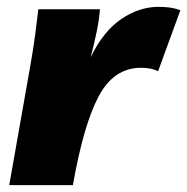

<svg xmlns="http://www.w3.org/2000/svg" viewBox="-20 -541 547 561"><path d="M442 -333Q422 -343 392 -343Q313 -343 268.5 -260Q224 -177 193 0H7L67 -340Q77 -396 82.5 -437.5Q88 -479 92 -514H272Q270 -485 262.5 -448.5Q255 -412 245 -374Q282 -450 334.5 -485.5Q387 -521 443 -521Q460 -521 475.5 -519Q491 -517 507 -511Z"/></svg>

Font: Livvic Black
Style: Italic
Weight: 900
Italic angle: -10°
Designer: Jacques Le Bailly, Baron von Fonthausen
Version: Version 1.001; ttfautohint (v1.8.2)